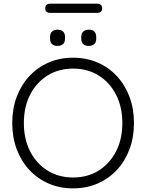

<svg xmlns="http://www.w3.org/2000/svg" viewBox="-20 -1028 806 1058"><path d="M718.2 -350Q718.2 -271.2 693.6 -205.5Q669 -139.8 623.9 -91.4Q578.8 -43 517.4 -16.5Q456 10 382.8 10Q309.5 10 248.2 -16.5Q187 -43 141.9 -91.4Q96.8 -139.8 72.1 -205.5Q47.5 -271.2 47.5 -350Q47.5 -428.8 72.1 -494.5Q96.8 -560.2 141.9 -608.6Q187 -657 248.2 -683.5Q309.5 -710 382.8 -710Q456 -710 517.4 -683.5Q578.8 -657 623.9 -608.6Q669 -560.2 693.6 -494.5Q718.2 -428.8 718.2 -350ZM654.2 -350Q654.2 -438.8 619.4 -506.4Q584.5 -574 523.6 -612Q462.8 -650 382.8 -650Q303.5 -650 242.2 -612Q181 -574 146.2 -506.5Q111.5 -439 111.5 -350Q111.5 -261.2 146.2 -193.6Q181 -126 242.2 -88Q303.5 -50 382.8 -50Q462.8 -50 523.6 -88Q584.5 -126 619.4 -193.6Q654.2 -261.2 654.2 -350ZM469 -775Q449.2 -775 438.5 -785.2Q427.8 -795.5 427.8 -814.5V-825Q427.8 -844.2 439 -854.4Q450.2 -864.5 469.8 -864.5Q488.8 -864.5 499.5 -854.2Q510.2 -844 510.2 -825V-814.5Q510.2 -795.2 499.4 -785.1Q488.5 -775 469 -775ZM297 -775Q277.2 -775 266.5 -785.2Q255.8 -795.5 255.8 -814.5V-825Q255.8 -844.2 267.1 -854.4Q278.5 -864.5 298 -864.5Q316.8 -864.5 327.5 -854.2Q338.2 -844 338.2 -825V-814.5Q338.2 -795.2 327.4 -785.1Q316.5 -775 297 -775ZM513.8 -957H258.2Q229.2 -957 229.2 -981.8Q229.2 -1007.8 258.2 -1007.8H513.8Q542.8 -1007.8 542.8 -981.8Q542.8 -957 513.8 -957Z"/></svg>

Font: Quicksand Variable Light
Style: Regular
Weight: 300
Designer: Andrew Paglinawan
Foundry: Andrew Paglinawan
Version: Version 3.004